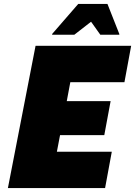

<svg xmlns="http://www.w3.org/2000/svg" viewBox="-20 -952 684 972"><path d="M20 0 160 -720H644L610 -536H336L318 -440H540L508 -268H284L268 -184H546L512 0ZM244 -776V-780L376 -932H524L584 -780V-776H488L441 -842L356 -776Z"/></svg>

Font: Kufam Black
Style: Italic
Weight: 900
Italic angle: -11°
Designer: Artur Schmal
Foundry: Original Type
Version: Version 1.301; ttfautohint (v1.8.3)